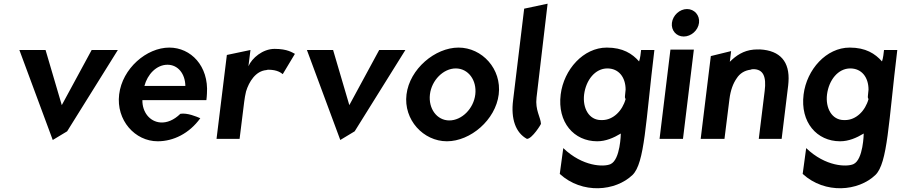

<svg xmlns="http://www.w3.org/2000/svg" viewBox="-20 -753 4885 1041"><path d="M227 -482H85L266 6L344 -41L619 -482H477L315 -183Z M752 -210H1099C1100 -222 1102 -234 1102 -246C1112 -395 1015 -495 898 -495C775 -495 643 -382 626 -241C609 -101 712 13 835 13C920 13 1006 -29 1066 -112C1045 -121 996 -142 958 -136C922 -101 885 -87 851 -89C791 -93 751 -146 752 -210ZM985 -287H763C779 -349 828 -402 888 -402C945 -402 984 -353 985 -287Z M1579 -461C1566 -467 1540 -488 1469 -488C1404 -488 1346 -438 1327 -394L1338 -482L1210 -455L1154 0H1279L1304 -201C1306 -220 1310 -239 1314 -257C1330 -310 1366 -368 1424 -373C1427 -374 1431 -375 1435 -375C1485 -375 1505 -357 1513 -351Z M1786 -482H1644L1825 6L1903 -41L2178 -482H2036L1874 -183Z M2311 -241C2320 -318 2384 -382 2451 -382C2519 -382 2566 -318 2557 -241C2548 -164 2484 -100 2416 -100C2349 -100 2302 -164 2311 -241ZM2184 -241C2167 -103 2276 13 2403 13C2531 13 2667 -103 2684 -241C2701 -379 2594 -495 2466 -495C2339 -495 2201 -379 2184 -241Z M2837 0C2865 0 2915 -81 2913 -82C2911 -118 2881 -156 2889 -224L2949 -733L2822 -706L2762 -210C2749 -108 2776 -33 2837 0Z M3239 -102C3173 -102 3138 -167 3147 -241C3157 -319 3207 -382 3273 -382C3334 -382 3372 -335 3372 -267C3371 -257 3370 -247 3369 -237C3368 -230 3367 -223 3372 -216C3355 -153 3305 -102 3245 -102ZM3409 196C3476 132 3480 -89 3528 -482H3456C3455 -470 3451 -435 3445 -420C3408 -462 3357 -495 3270 -495C3143 -495 3037 -376 3020 -241C3001 -90 3092 13 3218 13C3264 13 3306 -5 3346 -29C3346 -29 3344 113 3290 137C3254 153 3139 151 3034 50L3015 190C3137 301 3317 284 3409 196Z M3623 -629C3618 -588 3647 -555 3687 -555C3727 -555 3765 -588 3770 -629C3775 -670 3745 -704 3705 -704C3665 -704 3628 -670 3623 -629ZM3683 0 3742 -484H3615L3556 0Z M4218 0 4251 -270C4253 -283 4254 -295 4255 -308C4263 -418 4210 -479 4101 -485C4090 -485 4077 -485 4066 -484C4011 -479 3971 -452 3937 -418L3944 -476L3834 -449L3779 0H3908L3935 -216C3941 -264 3955 -301 3974 -328C3991 -355 4017 -371 4049 -375C4053 -377 4059 -378 4064 -378C4118 -378 4136 -338 4126 -260L4094 0Z M4556 -102C4490 -102 4455 -167 4464 -241C4474 -319 4524 -382 4590 -382C4651 -382 4689 -335 4689 -267C4688 -257 4687 -247 4686 -237C4685 -230 4684 -223 4689 -216C4672 -153 4622 -102 4562 -102ZM4726 196C4793 132 4797 -89 4845 -482H4773C4772 -470 4768 -435 4762 -420C4725 -462 4674 -495 4587 -495C4460 -495 4354 -376 4337 -241C4318 -90 4409 13 4535 13C4581 13 4623 -5 4663 -29C4663 -29 4661 113 4607 137C4571 153 4456 151 4351 50L4332 190C4454 301 4634 284 4726 196Z"/></svg>

Font: Bluebird
Style: NrwObl
Weight: 400
Designer: Jasper
Foundry: Cannot Into Space Fonts
Version: Version 0.98